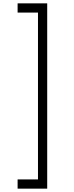

<svg xmlns="http://www.w3.org/2000/svg" viewBox="-20 -905 442 1145"><path d="M261.5 220V-885H85V-830H206.5V165H85V220Z"/></svg>

Font: Eudonet Light
Style: Regular
Weight: 300
Designer: Mikhail Sharanda
Foundry: Mikhail Sharanda
Version: Version 4.503;Glyphs 3.1.2 (3151)